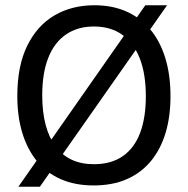

<svg xmlns="http://www.w3.org/2000/svg" viewBox="-20 -696 716 732"><path d="M50 16 534 -676H617L132 16ZM337 11Q266 11 211.5 -13Q157 -37 120.5 -82Q84 -127 65 -189.5Q46 -252 46 -330Q46 -445 84 -522Q122 -599 188 -637.5Q254 -676 340 -676Q407 -676 460 -653Q513 -630 551 -586Q589 -542 609.5 -477Q630 -412 630 -329Q630 -251 611 -188.5Q592 -126 555 -81.5Q518 -37 463.5 -13Q409 11 337 11ZM338 -70Q404 -70 448 -100.5Q492 -131 514 -189Q536 -247 536 -329Q536 -414 513 -473Q490 -532 446 -563.5Q402 -595 338 -595Q276 -595 231.5 -564.5Q187 -534 164 -475.5Q141 -417 141 -333Q141 -269 154 -220Q167 -171 192 -137.5Q217 -104 253.5 -87Q290 -70 338 -70Z"/></svg>

Font: Bricolage Grotesque 72pt
Style: Regular
Weight: 400
Version: Version 1.001;gftools[0.9.33.dev8+g029e19f]